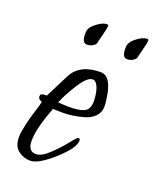

<svg xmlns="http://www.w3.org/2000/svg" viewBox="-110 -606 554 683"><g transform="rotate(20 167.5 -265.0)"><path d="M263 -311Q269 -280 269 -261Q269 -239 254 -223.5Q239 -208 215 -201.5Q191 -195 172 -192.5Q153 -190 136 -190Q126 -190 113.5 -190.5Q101 -191 100 -191Q67 -107 67 -59Q67 -19 97 -19Q118 -19 146 -45.5Q174 -72 195 -98.5Q216 -125 220 -125Q227 -125 227 -117Q227 -89 172 -39.5Q117 10 86 10Q61 10 40.5 -5.5Q20 -21 20 -57Q20 -68 23 -83Q30 -121 41.5 -157Q53 -193 54 -201Q39 -205 39 -217Q39 -228 56 -228H63Q103 -307 109 -319Q137 -372 216 -372Q250 -372 263 -311ZM227 -263Q227 -288 222 -306Q217 -324 210.5 -331Q204 -338 197 -338Q177 -338 149.5 -295Q122 -252 109 -219Q111 -219 125 -218Q139 -217 149 -217Q190 -217 208 -226Q226 -235 227 -263ZM321 -472Q321 -465 315.5 -459Q310 -453 302 -450Q294 -447 287 -447Q268 -447 268 -479Q268 -483 268 -488Q269 -506 291.5 -523Q314 -540 329 -540Q334 -540 335 -537Q335 -525 328 -499.5Q321 -474 321 -472ZM169 -472Q169 -461 158 -454Q147 -447 135 -447Q116 -447 116 -479Q116 -483 116 -488Q117 -506 139.5 -523Q162 -540 177 -540Q182 -540 183 -537Q183 -525 176 -499.5Q169 -474 169 -472Z"/></g></svg>

Font: Bilbo Swash Caps
Style: Regular
Weight: 400
Designer: Robert E. Leuschke
Foundry: Robert E. Leuschke
Version: Version 1.002